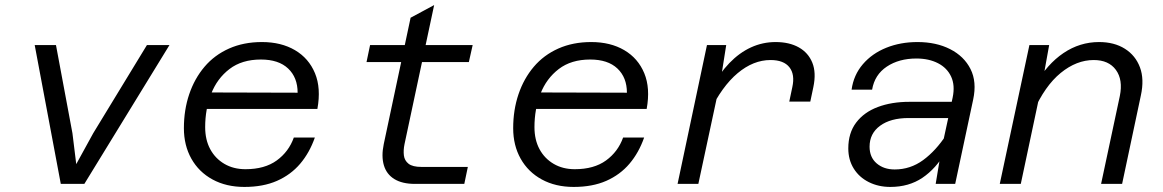

<svg xmlns="http://www.w3.org/2000/svg" viewBox="-20 -726 4590 758"><path d="M220 0 117 -548H201L266 -200L281 -78L348 -200L560 -548H649L313 0Z M945 12Q873 12 819 -17.5Q765 -47 735.5 -99.5Q706 -152 706 -220Q706 -292 727 -354Q748 -416 787.5 -462.5Q827 -509 884.5 -534.5Q942 -560 1014 -560Q1090 -560 1144.5 -528Q1199 -496 1223.5 -437Q1248 -378 1233 -296H779L794 -361L1155 -360Q1155 -420 1117.5 -455.5Q1080 -491 1010 -491Q935 -491 886 -453.5Q837 -416 813.5 -355.5Q790 -295 790 -224Q790 -174 810 -137Q830 -100 866 -79Q902 -58 949 -58Q1025 -58 1072.5 -92.5Q1120 -127 1140 -183H1223Q1202 -123 1165 -79.5Q1128 -36 1073.5 -12Q1019 12 945 12Z M1618 0Q1568 0 1537 -19Q1506 -38 1495.5 -73.5Q1485 -109 1495 -157L1601 -656L1694 -706L1577 -157Q1572 -133 1574.5 -112.5Q1577 -92 1593 -79.5Q1609 -67 1644 -67H1827L1813 0ZM1427 -481 1441 -548H1846L1831 -481Z M2245 12Q2173 12 2119 -17.5Q2065 -47 2035.5 -99.5Q2006 -152 2006 -220Q2006 -292 2027 -354Q2048 -416 2087.5 -462.5Q2127 -509 2184.5 -534.5Q2242 -560 2314 -560Q2390 -560 2444.5 -528Q2499 -496 2523.5 -437Q2548 -378 2533 -296H2079L2094 -361L2455 -360Q2455 -420 2417.5 -455.5Q2380 -491 2310 -491Q2235 -491 2186 -453.5Q2137 -416 2113.5 -355.5Q2090 -295 2090 -224Q2090 -174 2110 -137Q2130 -100 2166 -79Q2202 -58 2249 -58Q2325 -58 2372.5 -92.5Q2420 -127 2440 -183H2523Q2502 -123 2465 -79.5Q2428 -36 2373.5 -12Q2319 12 2245 12Z M3096 -325 3108 -382Q3119 -432 3096.5 -460.5Q3074 -489 3022 -489Q2954 -489 2892 -437Q2830 -385 2781 -283L2787 -375Q2820 -436 2859.5 -477Q2899 -518 2945 -539Q2991 -560 3042 -560Q3096 -560 3133.5 -539Q3171 -518 3187 -478.5Q3203 -439 3191 -382L3179 -325ZM2655 0 2771 -548H2847L2826 -415L2737 0Z M3674 0 3696 -133 3741 -341Q3751 -389 3735 -423.5Q3719 -458 3683 -476.5Q3647 -495 3598 -495Q3529 -495 3481 -463Q3433 -431 3423 -372H3342Q3350 -430 3386.5 -472.5Q3423 -515 3479 -537.5Q3535 -560 3602 -560Q3676 -560 3731 -532Q3786 -504 3811.5 -453.5Q3837 -403 3822 -333L3751 0ZM3495 12Q3448 12 3410 -7Q3372 -26 3350.5 -60.5Q3329 -95 3329 -140Q3329 -201 3360 -242Q3391 -283 3445.5 -303.5Q3500 -324 3570 -324H3751L3737 -260H3567Q3496 -260 3454.5 -229.5Q3413 -199 3413 -147Q3413 -105 3441 -81Q3469 -57 3512 -57Q3574 -57 3624.5 -94Q3675 -131 3716 -194L3714 -127Q3675 -60 3621.5 -24Q3568 12 3495 12Z M4327 0 4401 -347Q4414 -411 4385.5 -450Q4357 -489 4298 -489Q4230 -489 4167.5 -438Q4105 -387 4060 -285L4067 -391Q4114 -473 4178.5 -516.5Q4243 -560 4319 -560Q4379 -560 4421 -533.5Q4463 -507 4480.5 -460Q4498 -413 4484 -349L4410 0ZM3927 0 4044 -548H4122L4098 -415L4010 0Z"/></svg>

Font: Azeret Mono Thin Light
Style: Italic
Weight: 300
Italic angle: -12°
Version: Version 1.002